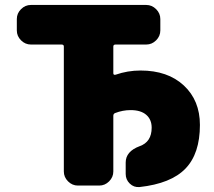

<svg xmlns="http://www.w3.org/2000/svg" viewBox="-20 -750 866 776"><path d="M548 -465Q658 -465 723 -404.5Q788 -344 788 -245Q788 -129 729.5 -68.5Q671 -8 544 6Q521 8 504.5 -8Q488 -24 488 -47V-93Q488 -138 544 -159Q593 -176 593 -234Q593 -267 571 -286Q549 -305 508 -305Q476 -305 445 -293Q438 -290 438 -282V-57Q438 -34 421 -17Q404 0 381 0H295Q272 0 255 -17Q238 -34 238 -57V-562Q238 -570 229 -570H105Q82 -570 65 -587Q48 -604 48 -627V-673Q48 -696 65 -713Q82 -730 105 -730H571Q594 -730 611 -713Q628 -696 628 -673V-627Q628 -604 611 -587Q594 -570 571 -570H447Q438 -570 438 -562V-454Q438 -446 447 -448Q496 -465 548 -465Z"/></svg>

Font: Rounded Mplus 1c Black
Style: Regular
Weight: 900
Version: Version 1.059.20150529